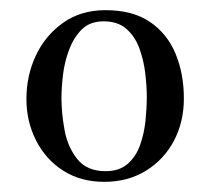

<svg xmlns="http://www.w3.org/2000/svg" viewBox="-20 -758 430 378"><path d="M269 -567Q269 -588 266 -613.5Q263 -639 254.5 -662.5Q246 -686 229 -701Q212 -716 184 -716Q157 -716 141 -700Q125 -684 116 -660Q107 -636 104 -610.5Q101 -585 101 -565Q101 -536 107 -502.5Q113 -469 132 -445Q151 -421 188 -421Q215 -421 231.5 -435.5Q248 -450 256 -473Q264 -496 266.5 -521Q269 -546 269 -567ZM342 -564Q342 -518 322.5 -481Q303 -444 267.5 -422Q232 -400 185 -400Q139 -400 104.5 -422Q70 -444 51 -481.5Q32 -519 32 -563Q32 -609 50.5 -648.5Q69 -688 104 -713Q139 -738 188 -738Q241 -738 275 -715Q309 -692 325.5 -652.5Q342 -613 342 -564Z"/></svg>

Font: Kaisei HarunoUmi Medium
Style: Regular
Weight: 500
Designer: Font-Kai, 金井和夫
Foundry: KAZUO KANAI
Version: Version 5.003